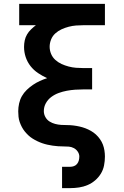

<svg xmlns="http://www.w3.org/2000/svg" viewBox="-20 -755 640 990"><path d="M300 215V105H342Q352 105 361.5 101.5Q371 98 377.5 90Q384 82 386.5 72Q389 62 389 52Q389 39 381 27Q373 15 360.5 8.5Q348 2 334.5 1Q321 0 307 0Q293 0 279 -1Q265 -2 251.5 -4Q238 -6 224.5 -9Q211 -12 198 -16.5Q185 -21 172.5 -27Q160 -33 148 -40.5Q136 -48 126 -57.5Q116 -67 107.5 -77.5Q99 -88 92.5 -100.5Q86 -113 81.5 -126Q77 -139 75.5 -153Q74 -167 74 -181Q74 -201 78.5 -221.5Q83 -242 93 -259.5Q103 -277 118 -291.5Q133 -306 150 -317.5Q167 -329 185.5 -337.5Q204 -346 223 -352Q199 -363 176.5 -378Q154 -393 137.5 -414Q121 -435 112.5 -460.5Q104 -486 104 -513Q104 -530 107.5 -546.5Q111 -563 119.5 -577.5Q128 -592 140 -603.5Q152 -615 165 -625H79V-735H521V-625H410Q391 -625 372 -623.5Q353 -622 334 -617Q315 -612 297.5 -604Q280 -596 265.5 -583Q251 -570 243.5 -551.5Q236 -533 236 -514Q236 -495 243.5 -477Q251 -459 265.5 -446Q280 -433 297.5 -425Q315 -417 334 -412Q353 -407 372 -405.5Q391 -404 410 -404H455V-294H410Q389 -294 367.5 -292.5Q346 -291 324.5 -287Q303 -283 282.5 -275.5Q262 -268 244.5 -255Q227 -242 216.5 -223Q206 -204 206 -182Q206 -166 214 -151.5Q222 -137 235.5 -128.5Q249 -120 264.5 -116Q280 -112 295.5 -111Q311 -110 327 -110Q343 -110 359 -108Q375 -106 390.5 -102.5Q406 -99 420.5 -93.5Q435 -88 449 -80Q463 -72 474.5 -61.5Q486 -51 495.5 -37.5Q505 -24 510.5 -9.5Q516 5 518.5 21Q521 37 521 52Q521 75 516.5 98Q512 121 500 140.5Q488 160 470.5 175Q453 190 432 199Q411 208 388 211.5Q365 215 342 215Z"/></svg>

Font: Iosevka Aile Extrabold
Style: Regular
Weight: 800
Designer: Belleve Invis
Foundry: Belleve Invis
Version: Version 27.3.5; ttfautohint (v1.8.4)